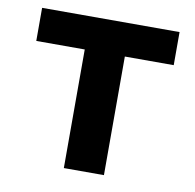

<svg xmlns="http://www.w3.org/2000/svg" viewBox="-66 -612 690 680"><g transform="rotate(10 279.0 -272.5)"><path d="M526.3 -545.5V-426.5H350.5V0H206.3V-426.5H32V-545.5Z"/></g></svg>

Font: Inter P
Style: Bold
Weight: 700
Designer: Rasmus Andersson
Foundry: rsms
Version: Version 3.018;git-588b23468